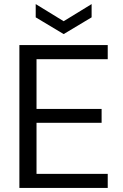

<svg xmlns="http://www.w3.org/2000/svg" viewBox="-20 -921 605 941"><path d="M75 0V-700H508V-631H159V-387H478V-319H159V-69H508V0ZM292 -754 155 -836V-901L292 -817L429 -901V-836Z"/></svg>

Font: DM Sans 16pt
Style: Regular
Weight: 400
Version: Version 4.004;gftools[0.9.30]